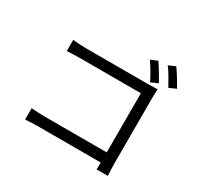

<svg xmlns="http://www.w3.org/2000/svg" viewBox="-183 -1072 1367 1327"><g transform="rotate(30 500.0 -408.0)"><path d="M734.5 -825.1 679.8 -802.2C705 -767.5 739.8 -708.6 759.4 -667.4L815.1 -692C795.1 -729.8 758 -791.4 734.5 -825.1ZM861.1 -853.7 806 -830.7C832.8 -796.4 865.2 -738.6 887.4 -697.6L943.1 -721.9C922.1 -760.1 885.2 -819.9 861.1 -853.7ZM152.5 -655.6V-566.9C176.2 -568.3 225.5 -570.3 262.5 -570.3H741.9V-49.2C741.9 -13 740.3 23.8 739.9 38.6H829.9C828.7 23.4 826.1 -22 826.1 -57.9V-574.4C826.1 -597.7 827.5 -629.5 828.5 -651.6C808.6 -650.6 778.9 -649.8 754.2 -649.8H261.9C229.6 -649.8 185.8 -652.2 152.5 -655.6ZM139.9 -103.6V-12.9C166.7 -15.1 212 -16.9 253.1 -16.9H786.8V-98.2H250.5C209 -98.2 165.5 -101.2 139.9 -103.6Z"/></g></svg>

Font: Source Han Sans JP VF
Style: Regular
Weight: 250
Designer: Ryoko NISHIZUKA 西塚涼子 (kana, bopomofo & ideographs); Paul D. Hunt (Latin, Greek & Cyrillic); Sandoll Communications 산돌커뮤니
Foundry: Adobe
Version: Version 2.004;hotconv 1.0.118;makeotfexe 2.5.65603